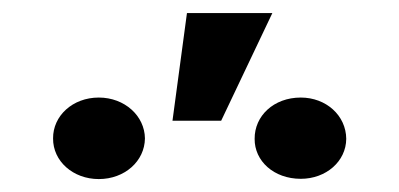

<svg xmlns="http://www.w3.org/2000/svg" viewBox="-20 -881 617 297"><path d="M246.8 -694.2H322.1L401.3 -860.8H269.2ZM62.1 -666.9C61.8 -631.7 93 -604 132.8 -604C172.9 -604 203.8 -631.7 204.2 -666.9C203.8 -701.7 172.9 -730.1 132.8 -730.1C92.3 -730.1 61.8 -701.7 62.1 -666.9ZM373.9 -666.2C373.6 -632.1 403.4 -604.4 445.3 -604.4C484.4 -604.4 515.3 -631.4 515.6 -666.2C515.3 -702.4 484.4 -730.1 445.3 -730.1C403.4 -730.1 373.6 -701.7 373.9 -666.2Z"/></svg>

Font: Karasuma Gothic
Style: Bold
Weight: 700
Designer: Rasmus Andersson / Ryoko Nishizuka
Foundry: Genbu
Version: Version 1.00